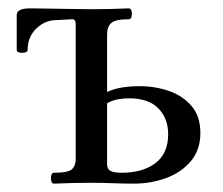

<svg xmlns="http://www.w3.org/2000/svg" viewBox="-20 -437 533 459"><path d="M109 2Q104 2 102.5 -4.5Q101 -11 102.5 -17.5Q104 -24 109 -24Q143 -24 152 -32.5Q161 -41 161 -57V-379Q161 -391 153 -391L115 -389Q88 -389 67 -369Q46 -349 46 -317Q46 -313 39.5 -311.5Q33 -310 26.5 -311.5Q20 -313 20 -317V-401Q20 -417 52 -417Q75 -417 91.5 -416.5Q108 -416 123.5 -416Q139 -416 157 -415.5Q175 -415 201 -415Q223 -415 244.5 -415.5Q266 -416 288 -417Q293 -417 294.5 -410.5Q296 -404 294.5 -397.5Q293 -391 288 -391Q256 -391 246 -382Q236 -373 236 -355V-217Q253 -225 273 -228Q293 -231 313 -231Q351 -231 384 -219.5Q417 -208 438 -183.5Q459 -159 459 -119Q459 -79 436.5 -52Q414 -25 377.5 -11.5Q341 2 300 2Q275 2 250 1Q225 0 199 0Q177 0 154.5 0.5Q132 1 109 2ZM271 -24Q321 -24 351.5 -47Q382 -70 382 -116Q382 -154 358.5 -178Q335 -202 288 -202Q275 -202 261.5 -199.5Q248 -197 236 -190V-44Q236 -33 244 -28.5Q252 -24 271 -24Z"/></svg>

Font: Junicode VF
Style: Regular
Weight: 400
Designer: Peter S. Baker
Version: Version 2.213